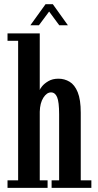

<svg xmlns="http://www.w3.org/2000/svg" viewBox="-20 -912 475 932"><path d="M16.5 0V-36.5H68V-714H16.5V-750H173V-475Q173.5 -479.5 184.2 -493Q195 -506.5 215 -518.2Q235 -530 264 -530Q293 -530 317.8 -515.2Q342.5 -500.5 357.2 -464.5Q372 -428.5 372 -364.5V-36.5H423.5V0H230.5V-36.5H267V-357Q267 -417.5 257.2 -440.5Q247.5 -463.5 227.5 -463.5Q207 -463.5 190.5 -437.8Q174 -412 173 -369.5V-36.5H211V0ZM127.5 -789.5 201 -891.5H236.5L309.5 -789.5H267.5L218.5 -856L169 -789.5Z"/></svg>

Font: Imbue 10pt SemiBold
Style: Regular
Weight: 600
Designer: Tyler Finck
Foundry: Etcetera Type Company
Version: Version 1.102; ttfautohint (v1.8.3)